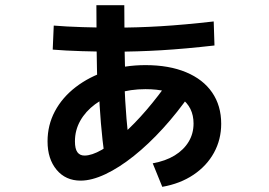

<svg xmlns="http://www.w3.org/2000/svg" viewBox="-20 -661 1040 743"><path d="M571 -29Q621 -38 656 -59.5Q691 -81 710 -112.5Q729 -144 729 -183Q729 -246 681 -281Q633 -316 543 -316Q485 -316 435 -300.5Q385 -285 348 -257.5Q311 -230 290.5 -193.5Q270 -157 270 -114Q270 -85 279.5 -72Q289 -59 307 -59Q335 -59 373.5 -81Q412 -103 456 -142Q500 -181 546.5 -235Q593 -289 638 -354L717 -298Q667 -226 611 -164.5Q555 -103 498 -57.5Q441 -12 388 13Q335 38 292 38Q234 38 199 -4Q164 -46 164 -114Q164 -177 192.5 -230.5Q221 -284 273 -324Q325 -364 394 -386.5Q463 -409 543 -409Q634 -409 700 -381.5Q766 -354 801 -303Q836 -252 836 -182Q836 -121 808 -70Q780 -19 728.5 15.5Q677 50 608 62ZM385 -53Q376 -119 370.5 -184.5Q365 -250 362 -325H357Q355 -391 354 -468Q353 -545 353 -641H461Q461 -552 462 -480Q463 -408 466 -346H461Q464 -269 469.5 -202Q475 -135 484 -68ZM422 -461Q362 -461 297 -463Q232 -465 184 -469L188 -562Q235 -558 299.5 -556Q364 -554 422 -554Q511 -554 602 -559.5Q693 -565 807 -578L810 -485Q696 -472 603.5 -466.5Q511 -461 422 -461Z"/></svg>

Font: M PLUS 2 SemiBold
Style: Regular
Weight: 600
Designer: Coji Morishita
Foundry: UNDERFOREST DESIGN
Version: Version 1.001